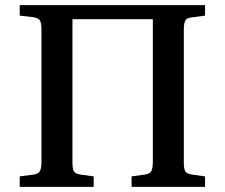

<svg xmlns="http://www.w3.org/2000/svg" viewBox="-20 -730 879 750"><path d="M57 0V-41L111 -48Q131 -51 136.5 -62.5Q142 -74 142 -99V-615Q142 -640 136 -650Q130 -660 109 -663L57 -669V-710H781V-669L729 -662Q708 -660 703 -648Q698 -636 698 -612V-95Q698 -71 703.5 -61Q709 -51 731 -48L781 -41V0H494V-41L546 -48Q566 -51 571.5 -62.5Q577 -74 577 -99V-655H263V-95Q263 -71 268.5 -61Q274 -51 295 -48L346 -41V0Z"/></svg>

Font: Literata 36pt Medium
Style: Regular
Weight: 500
Designer: Latin by Veronika Burian and Jose Scaglione. Greek by Irene Vlachou. Cyrillic by Vera Evstafieva.
Foundry: TypeTogether
Version: Version 3.002